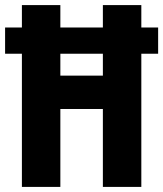

<svg xmlns="http://www.w3.org/2000/svg" viewBox="-24 -800 641 754"><path d="M62 -66H213V-372H380V-66H531V-589H597V-692H531V-780H380V-692H213V-780H62V-692H-4V-589H62ZM213 -503V-589H380V-503Z"/></svg>

Font: Noto Sans Malayalam UI ExtraCondensed ExtraBold
Style: Regular
Weight: 800
Width: 2
Designer: Jelle Bosma - Monotype Design Team
Foundry: Monotype Imaging Inc.
Version: Version 2.104